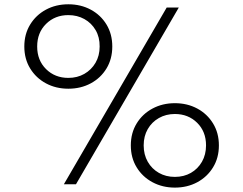

<svg xmlns="http://www.w3.org/2000/svg" viewBox="-20 -860 1136 896"><path d="M299 -446Q357 -446 403.5 -471Q450 -496 477 -540.5Q504 -585 504 -643Q504 -701 477 -745.5Q450 -790 403.5 -815Q357 -840 299 -840Q241 -840 194.5 -815Q148 -790 120.8 -745.5Q93.5 -701 93.5 -643Q93.5 -585 120.8 -540.5Q148 -496 194.5 -471Q241 -446 299 -446ZM278 0H334.5L814.5 -825H758ZM299 -496.5Q236.5 -496.5 195 -537.5Q153.5 -578.5 153.5 -643Q153.5 -707.5 195 -748.5Q236.5 -789.5 299 -789.5Q340.5 -789.5 373.8 -771Q407 -752.5 426.2 -719.5Q445.5 -686.5 445 -643Q445 -600 425.8 -567Q406.5 -534 373.5 -515.2Q340.5 -496.5 299 -496.5ZM796 15.5Q854 15.5 900.5 -9.5Q947 -34.5 974.2 -79Q1001.5 -123.5 1001.5 -181.5Q1001.5 -239.5 974.2 -284Q947 -328.5 900.5 -353.5Q854 -378.5 796 -378.5Q738.5 -378.5 691.8 -353.5Q645 -328.5 617.8 -284Q590.5 -239.5 590.5 -181.5Q590.5 -123.5 617.8 -79Q645 -34.5 691.8 -9.5Q738.5 15.5 796 15.5ZM796 -34.5Q754.5 -34.5 721.5 -53.2Q688.5 -72 669.5 -105.2Q650.5 -138.5 650.5 -181.5Q650.5 -224.5 669.5 -257.5Q688.5 -290.5 721.5 -309.2Q754.5 -328 796 -328Q858.5 -328 900 -287Q941.5 -246 941.5 -181.5Q941.5 -138.5 922.5 -105.2Q903.5 -72 870.8 -53.2Q838 -34.5 796 -34.5Z"/></svg>

Font: Spartan
Style: Regular
Weight: 400
Designer: Matt Bailey, Mirko Velimirovic
Foundry: Matt Bailey
Version: Version 1.003; ttfautohint (v1.8.3)